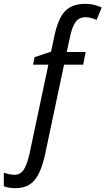

<svg xmlns="http://www.w3.org/2000/svg" viewBox="-46 -744 552 1004"><path d="M-26 230V159Q7 170 30 170Q60 170 78 143.5Q96 117 109 57L207 -406H127L135 -445L221 -474L237 -550Q257 -647 294 -685.5Q331 -724 400 -724Q443 -724 486 -705L459 -640Q426 -654 402 -654Q368 -654 349.5 -629.5Q331 -605 319 -546L303 -472H402L389 -406H289L190 62Q170 155 135 197.5Q100 240 35 240Q1 240 -26 230Z"/></svg>

Font: Noto Sans UI Narrow
Style: Italic
Weight: 400
Width: 4
Italic angle: -12°
Designer: Monotype Design Team
Foundry: Monotype Imaging Inc.
Version: Version 1.001